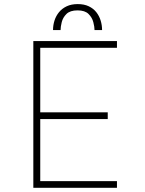

<svg xmlns="http://www.w3.org/2000/svg" viewBox="-20 -896 690 916"><path d="M139 0V-700H538V-668H172V-360H494V-328H172V-32H538V0ZM351 -876.5Q381.5 -876.5 403.5 -866Q425.5 -855.5 439.5 -837.8Q453.5 -820 460.2 -798Q467 -776 467 -752.5H431Q431 -768 425.2 -790.2Q419.5 -812.5 402.2 -829.5Q385 -846.5 350 -846.5Q314.5 -846.5 297.2 -829.5Q280 -812.5 274.5 -790.2Q269 -768 269 -752.5H233Q233 -776 240 -798Q247 -820 261.5 -837.8Q276 -855.5 298.2 -866Q320.5 -876.5 351 -876.5Z"/></svg>

Font: Trispace Thin
Style: Regular
Weight: 100
Designer: Tyler Finck
Foundry: Etcetera Type Company
Version: Version 1.210